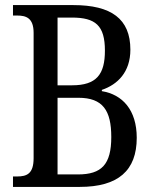

<svg xmlns="http://www.w3.org/2000/svg" viewBox="-20 -734 607 754"><path d="M31 0H293C444 0 517 -64 517 -193C517 -302 461 -363 380 -376V-381C442 -402 492 -451 492 -539C492 -660 417 -714 268 -714H31V-673H47C82 -673 112 -664 112 -605V-113C112 -52 86 -41 47 -41H31ZM263 -399H206V-665H262C355 -665 392 -634 392 -535C392 -442 359 -399 263 -399ZM286 -49H206V-350H288C384 -350 417 -300 417 -196C417 -88 379 -49 286 -49Z"/></svg>

Font: Noto Serif Sinhala Condensed
Style: Regular
Weight: 400
Width: 3
Designer: Jelle Bosma - Monotype Design Team
Foundry: Monotype Imaging Inc.
Version: Version 2.007